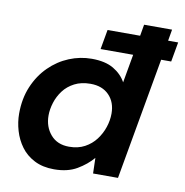

<svg xmlns="http://www.w3.org/2000/svg" viewBox="-80 -776 835 865"><g transform="rotate(10 337.5 -344.0)"><path d="M223 12Q171 12 133 -7.5Q95 -27 71.5 -59Q48 -91 36.5 -130Q25 -169 25 -208Q25 -277 48.5 -332.5Q72 -388 112 -427.5Q152 -467 202 -487.5Q252 -508 305 -508Q367 -508 405 -485.5Q443 -463 462 -428L485 -558H336L352 -648H501L510 -700H638L629 -648H675L659 -558H613L514 0H400L398 -71Q370 -38 327.5 -13Q285 12 223 12ZM157 -223Q157 -171 187.5 -135.5Q218 -100 272 -100Q313 -100 343.5 -116.5Q374 -133 394 -159.5Q414 -186 424.5 -217.5Q435 -249 435 -280Q435 -332 404 -364Q373 -396 319 -396Q277 -396 246 -380Q215 -364 195.5 -338Q176 -312 166.5 -281.5Q157 -251 157 -223Z"/></g></svg>

Font: Rethink Sans
Style: Bold Italic
Weight: 700
Italic angle: -10°
Designer: The Rethink Sans project authors (Hans Thiessen). DM Sans designed by Colophon Foundry.
Foundry: Rethink Communications LLC
Version: Version 1.001